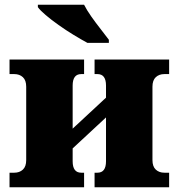

<svg xmlns="http://www.w3.org/2000/svg" viewBox="-20 -786 750 806"><path d="M20 0V-61H40Q62 -61 76 -74Q90 -87 90 -114V-422Q90 -449 76 -462Q62 -475 40 -475H20V-536H333V-475H321Q285 -475 285 -427V-246L425 -376V-427Q425 -475 389 -475H377V-536H690V-475H670Q648 -475 634 -462Q620 -449 620 -422V-114Q620 -87 634 -74Q648 -61 670 -61H690V0H377V-61H389Q425 -61 425 -109V-293L285 -163V-109Q285 -61 321 -61H333V0ZM347 -606Q321 -620 289 -639.5Q257 -659 226 -681Q195 -703 171.5 -723Q148 -743 139 -756V-766H333Q344 -744 363 -717Q382 -690 402.5 -664Q423 -638 437 -619V-606Z"/></svg>

Font: Noto Serif Black
Style: Regular
Weight: 900
Designer: Monotype Design Team
Foundry: Monotype Imaging Inc.
Version: Version 2.014; ttfautohint (v1.8.4.7-5d5b)